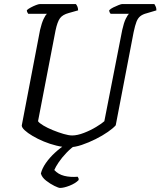

<svg xmlns="http://www.w3.org/2000/svg" viewBox="-20 -724 789 944"><path d="M320 0Q290 0 257.5 -8Q225 -16 195 -28.5Q165 -41 140.5 -55.5Q116 -70 101.5 -83.5Q87 -97 87 -107L177 -577Q185 -611 194.5 -631Q204 -651 211 -656H119Q118 -658 115 -662.5Q112 -667 112 -674Q118 -680 131 -687Q144 -694 157 -699Q170 -704 176 -704H353Q356 -701 360 -693Q364 -685 364 -673L318 -660Q288 -652 275 -634.5Q262 -617 253 -574L167 -128Q173 -119 193 -107Q213 -95 240 -84Q267 -73 292.5 -65.5Q318 -58 335 -58Q360 -58 392.5 -70.5Q425 -83 453 -100Q481 -117 493 -128L581 -577Q589 -613 598.5 -632Q608 -651 614 -656H524Q522 -658 519.5 -662.5Q517 -667 517 -674Q524 -681 537 -687.5Q550 -694 563 -699Q576 -704 580 -704H739Q741 -700 745 -693Q749 -686 749 -673L702 -659Q682 -654 670 -644.5Q658 -635 651 -617Q644 -599 637 -566L549 -108Q537 -94 510.5 -75.5Q484 -57 450 -40Q416 -23 382 -11.5Q348 0 320 0ZM275 200Q268 200 247.5 190Q227 180 206.5 164Q186 148 181 129Q187 104 205.5 77.5Q224 51 250 27Q276 3 303 -14L357 -15Q330 3 307 27Q284 51 268.5 74Q253 97 247 112Q266 133 295.5 140.5Q325 148 362 145Q364 149 366 152.5Q368 156 366 162Q350 178 322 189Q294 200 275 200Z"/></svg>

Font: Texturina Medium 12pt Light
Style: Italic
Weight: 300
Italic angle: -11°
Version: Version 1.002